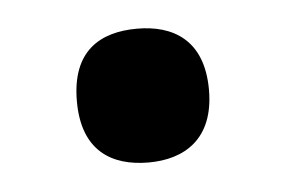

<svg xmlns="http://www.w3.org/2000/svg" viewBox="-28 -466 332 223"><g transform="rotate(-5 138.0 -355.0)"><path d="M138 -277C179 -277 215 -297 215 -355C215 -414 179 -433 138 -433C95 -433 61 -414 61 -355C61 -297 95 -277 138 -277Z"/></g></svg>

Font: Noto Serif SemiCondensed
Style: Bold
Weight: 700
Width: 4
Designer: Monotype Design Team
Foundry: Monotype Imaging Inc.
Version: Version 2.015